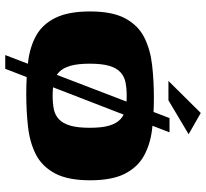

<svg xmlns="http://www.w3.org/2000/svg" viewBox="-46 -634 766 713"><g transform="rotate(90 336.5 -278.0)"><path d="M23 -230Q23 -313 49 -361Q75 -409 120 -431.5Q165 -454 223 -460.5Q281 -467 344 -467Q408 -467 463 -460Q518 -453 560 -429.5Q602 -406 626 -358.5Q650 -311 650 -230Q650 -147 624 -99Q598 -51 553.5 -28.5Q509 -6 451 0.5Q393 7 329 7Q265 7 209 0Q153 -7 111.5 -30.5Q70 -54 46.5 -102Q23 -150 23 -230ZM455 -229Q455 -274 447 -301Q439 -328 423.5 -342.5Q408 -357 386.5 -361.5Q365 -366 337 -366Q308 -366 286 -361.5Q264 -357 248.5 -342.5Q233 -328 225 -301Q217 -274 217 -229Q217 -184 225 -156.5Q233 -129 248.5 -114.5Q264 -100 286 -95.5Q308 -91 337 -91Q365 -91 386.5 -95.5Q408 -100 423.5 -114.5Q439 -129 447 -156.5Q455 -184 455 -229ZM185 85 419 -525H472L236 85ZM281 -521 400 -641 479 -596 353 -521Z"/></g></svg>

Font: Genos Thin ExtraBold
Style: Regular
Weight: 800
Version: Version 1.010